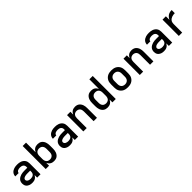

<svg xmlns="http://www.w3.org/2000/svg" viewBox="485 -2528 4330 4330"><g transform="rotate(-45 2650.0 -363.5)"><path d="M253 8Q231 8 209 5Q187 2 166.5 -6Q146 -14 128 -27.5Q110 -41 98 -59Q86 -77 80.5 -99Q75 -121 75 -143Q75 -171 84 -198.5Q93 -226 112.5 -246.5Q132 -267 157 -280.5Q182 -294 209.5 -302Q237 -310 265 -312.5Q293 -315 322 -315H410V-346Q410 -367 401.5 -385.5Q393 -404 376 -415.5Q359 -427 339 -431.5Q319 -436 299 -436Q281 -436 263 -433.5Q245 -431 228.5 -423.5Q212 -416 200 -401.5Q188 -387 188 -369V-368H81V-372Q81 -397 90 -421Q99 -445 115.5 -463.5Q132 -482 154 -495Q176 -508 200 -515.5Q224 -523 249 -525.5Q274 -528 299 -528Q326 -528 352.5 -524.5Q379 -521 404.5 -511.5Q430 -502 452 -486Q474 -470 489 -448Q504 -426 510.5 -399.5Q517 -373 517 -346V0H410V-81Q399 -60 382.5 -42Q366 -24 345 -12.5Q324 -1 300.5 3.5Q277 8 253 8ZM295 -84Q317 -84 339 -90Q361 -96 378 -110Q395 -124 402.5 -145.5Q410 -167 410 -189V-223H322Q307 -223 293 -222Q279 -221 264.5 -218.5Q250 -216 236.5 -212Q223 -208 210.5 -200.5Q198 -193 190 -180.5Q182 -168 182 -154Q182 -135 194 -120Q206 -105 223 -97Q240 -89 258.5 -86.5Q277 -84 295 -84Z M947 8Q922 8 897.5 2.5Q873 -3 852.5 -16Q832 -29 816 -48.5Q800 -68 790 -90V0H683V-735H790V-430Q800 -452 816 -471.5Q832 -491 852.5 -504Q873 -517 897.5 -522.5Q922 -528 947 -528Q973 -528 999.5 -521.5Q1026 -515 1047.5 -499.5Q1069 -484 1084.5 -462Q1100 -440 1109 -415Q1118 -390 1121.5 -363.5Q1125 -337 1125 -310V-210Q1125 -183 1121.5 -156.5Q1118 -130 1109 -105Q1100 -80 1084.5 -58Q1069 -36 1047.5 -20.5Q1026 -5 999.5 1.5Q973 8 947 8ZM904 -84Q920 -84 936 -87.5Q952 -91 966 -99Q980 -107 990.5 -119.5Q1001 -132 1007 -147Q1013 -162 1015.5 -178Q1018 -194 1018 -210V-310Q1018 -326 1015.5 -342Q1013 -358 1007 -373Q1001 -388 990.5 -400.5Q980 -413 966 -421Q952 -429 936 -432.5Q920 -436 904 -436Q888 -436 872 -432.5Q856 -429 842 -421Q828 -413 817.5 -400.5Q807 -388 801 -373Q795 -358 792.5 -342Q790 -326 790 -310V-210Q790 -194 792.5 -178Q795 -162 801 -147Q807 -132 817.5 -119.5Q828 -107 842 -99Q856 -91 872 -87.5Q888 -84 904 -84Z M1453 8Q1431 8 1409 5Q1387 2 1366.5 -6Q1346 -14 1328 -27.5Q1310 -41 1298 -59Q1286 -77 1280.5 -99Q1275 -121 1275 -143Q1275 -171 1284 -198.5Q1293 -226 1312.5 -246.5Q1332 -267 1357 -280.5Q1382 -294 1409.5 -302Q1437 -310 1465 -312.5Q1493 -315 1522 -315H1610V-346Q1610 -367 1601.5 -385.5Q1593 -404 1576 -415.5Q1559 -427 1539 -431.5Q1519 -436 1499 -436Q1481 -436 1463 -433.5Q1445 -431 1428.5 -423.5Q1412 -416 1400 -401.5Q1388 -387 1388 -369V-368H1281V-372Q1281 -397 1290 -421Q1299 -445 1315.5 -463.5Q1332 -482 1354 -495Q1376 -508 1400 -515.5Q1424 -523 1449 -525.5Q1474 -528 1499 -528Q1526 -528 1552.5 -524.5Q1579 -521 1604.5 -511.5Q1630 -502 1652 -486Q1674 -470 1689 -448Q1704 -426 1710.5 -399.5Q1717 -373 1717 -346V0H1610V-81Q1599 -60 1582.5 -42Q1566 -24 1545 -12.5Q1524 -1 1500.5 3.5Q1477 8 1453 8ZM1495 -84Q1517 -84 1539 -90Q1561 -96 1578 -110Q1595 -124 1602.5 -145.5Q1610 -167 1610 -189V-223H1522Q1507 -223 1493 -222Q1479 -221 1464.5 -218.5Q1450 -216 1436.5 -212Q1423 -208 1410.5 -200.5Q1398 -193 1390 -180.5Q1382 -168 1382 -154Q1382 -135 1394 -120Q1406 -105 1423 -97Q1440 -89 1458.5 -86.5Q1477 -84 1495 -84Z M1883 0V-520H1990V-431Q2000 -453 2015 -472Q2030 -491 2050.5 -504Q2071 -517 2095 -522.5Q2119 -528 2143 -528Q2169 -528 2195 -521Q2221 -514 2242 -498.5Q2263 -483 2278 -461Q2293 -439 2302 -414Q2311 -389 2314 -362.5Q2317 -336 2317 -310V0H2210V-310Q2210 -334 2204.5 -357.5Q2199 -381 2184 -399.5Q2169 -418 2146.5 -427Q2124 -436 2100 -436Q2076 -436 2053.5 -427Q2031 -418 2016 -399.5Q2001 -381 1995.5 -357.5Q1990 -334 1990 -310V0Z M2653 8Q2627 8 2600.5 1.5Q2574 -5 2552.5 -20.5Q2531 -36 2515.5 -58Q2500 -80 2491 -105Q2482 -130 2478.5 -156.5Q2475 -183 2475 -210V-310Q2475 -337 2478.5 -363.5Q2482 -390 2491 -415Q2500 -440 2515.5 -462Q2531 -484 2552.5 -499.5Q2574 -515 2600.5 -521.5Q2627 -528 2653 -528Q2678 -528 2702.5 -522.5Q2727 -517 2747.5 -504Q2768 -491 2784 -471.5Q2800 -452 2810 -430V-735H2917V0H2810V-90Q2800 -68 2784 -48.5Q2768 -29 2747.5 -16Q2727 -3 2702.5 2.5Q2678 8 2653 8ZM2696 -84Q2712 -84 2728 -87.5Q2744 -91 2758 -99Q2772 -107 2782.5 -119.5Q2793 -132 2799 -147Q2805 -162 2807.5 -178Q2810 -194 2810 -210V-310Q2810 -326 2807.5 -342Q2805 -358 2799 -373Q2793 -388 2782.5 -400.5Q2772 -413 2758 -421Q2744 -429 2728 -432.5Q2712 -436 2696 -436Q2680 -436 2664 -432.5Q2648 -429 2634 -421Q2620 -413 2609.5 -400.5Q2599 -388 2593 -373Q2587 -358 2584.5 -342Q2582 -326 2582 -310V-210Q2582 -194 2584.5 -178Q2587 -162 2593 -147Q2599 -132 2609.5 -119.5Q2620 -107 2634 -99Q2648 -91 2664 -87.5Q2680 -84 2696 -84Z M3300 8Q3270 8 3240.5 3Q3211 -2 3184.5 -14.5Q3158 -27 3136 -48Q3114 -69 3100 -95Q3086 -121 3080.5 -150.5Q3075 -180 3075 -210V-310Q3075 -340 3080.5 -369.5Q3086 -399 3100 -425Q3114 -451 3136 -472Q3158 -493 3184.5 -505.5Q3211 -518 3240.5 -523Q3270 -528 3300 -528Q3330 -528 3359.5 -523Q3389 -518 3415.5 -505.5Q3442 -493 3464 -472Q3486 -451 3500 -425Q3514 -399 3519.5 -369.5Q3525 -340 3525 -310V-210Q3525 -180 3519.5 -150.5Q3514 -121 3500 -95Q3486 -69 3464 -48Q3442 -27 3415.5 -14.5Q3389 -2 3359.5 3Q3330 8 3300 8ZM3300 -84Q3316 -84 3332.5 -87.5Q3349 -91 3363 -99Q3377 -107 3388 -119Q3399 -131 3406 -146Q3413 -161 3415.5 -177.5Q3418 -194 3418 -210V-310Q3418 -326 3415.5 -342.5Q3413 -359 3406 -374Q3399 -389 3388 -401Q3377 -413 3363 -421Q3349 -429 3332.5 -432.5Q3316 -436 3300 -436Q3284 -436 3267.5 -432.5Q3251 -429 3237 -421Q3223 -413 3212 -401Q3201 -389 3194 -374Q3187 -359 3184.5 -342.5Q3182 -326 3182 -310V-210Q3182 -194 3184.5 -177.5Q3187 -161 3194 -146Q3201 -131 3212 -119Q3223 -107 3237 -99Q3251 -91 3267.5 -87.5Q3284 -84 3300 -84Z M3683 0V-520H3790V-431Q3800 -453 3815 -472Q3830 -491 3850.5 -504Q3871 -517 3895 -522.5Q3919 -528 3943 -528Q3969 -528 3995 -521Q4021 -514 4042 -498.5Q4063 -483 4078 -461Q4093 -439 4102 -414Q4111 -389 4114 -362.5Q4117 -336 4117 -310V0H4010V-310Q4010 -334 4004.5 -357.5Q3999 -381 3984 -399.5Q3969 -418 3946.5 -427Q3924 -436 3900 -436Q3876 -436 3853.5 -427Q3831 -418 3816 -399.5Q3801 -381 3795.5 -357.5Q3790 -334 3790 -310V0Z M4453 8Q4431 8 4409 5Q4387 2 4366.5 -6Q4346 -14 4328 -27.5Q4310 -41 4298 -59Q4286 -77 4280.5 -99Q4275 -121 4275 -143Q4275 -171 4284 -198.5Q4293 -226 4312.5 -246.5Q4332 -267 4357 -280.5Q4382 -294 4409.5 -302Q4437 -310 4465 -312.5Q4493 -315 4522 -315H4610V-346Q4610 -367 4601.5 -385.5Q4593 -404 4576 -415.5Q4559 -427 4539 -431.5Q4519 -436 4499 -436Q4481 -436 4463 -433.5Q4445 -431 4428.5 -423.5Q4412 -416 4400 -401.5Q4388 -387 4388 -369V-368H4281V-372Q4281 -397 4290 -421Q4299 -445 4315.5 -463.5Q4332 -482 4354 -495Q4376 -508 4400 -515.5Q4424 -523 4449 -525.5Q4474 -528 4499 -528Q4526 -528 4552.5 -524.5Q4579 -521 4604.5 -511.5Q4630 -502 4652 -486Q4674 -470 4689 -448Q4704 -426 4710.5 -399.5Q4717 -373 4717 -346V0H4610V-81Q4599 -60 4582.5 -42Q4566 -24 4545 -12.5Q4524 -1 4500.5 3.5Q4477 8 4453 8ZM4495 -84Q4517 -84 4539 -90Q4561 -96 4578 -110Q4595 -124 4602.5 -145.5Q4610 -167 4610 -189V-223H4522Q4507 -223 4493 -222Q4479 -221 4464.5 -218.5Q4450 -216 4436.5 -212Q4423 -208 4410.5 -200.5Q4398 -193 4390 -180.5Q4382 -168 4382 -154Q4382 -135 4394 -120Q4406 -105 4423 -97Q4440 -89 4458.5 -86.5Q4477 -84 4495 -84Z M4928 0V-520H5035V-404Q5047 -432 5066 -456.5Q5085 -481 5110.5 -497.5Q5136 -514 5166 -521Q5196 -528 5227 -528V-428Q5204 -428 5181 -425Q5158 -422 5136 -414.5Q5114 -407 5094.5 -394Q5075 -381 5061 -362.5Q5047 -344 5041 -321.5Q5035 -299 5035 -276V0Z"/></g></svg>

Font: Iosevka Aile Semibold
Style: Regular
Weight: 600
Designer: Belleve Invis
Foundry: Belleve Invis
Version: Version 31.1.0; ttfautohint (v1.8.4)